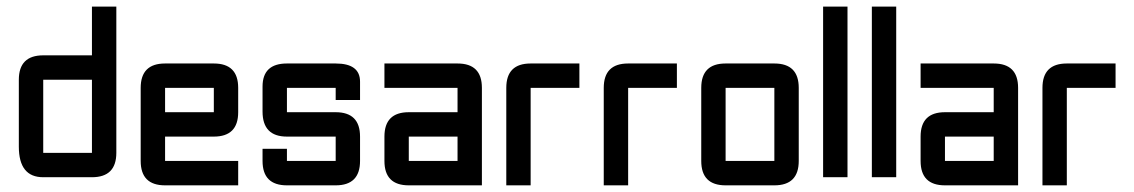

<svg xmlns="http://www.w3.org/2000/svg" viewBox="-20 -618 3409 577"><path d="M329.6 -158.7Q329.6 -85.4 256.3 -85.4H109.9Q36.6 -85.4 36.6 -177.2V-378.4Q36.6 -451.7 109.9 -451.7H256.3V-598.1H329.6ZM109.9 -158.7H256.3V-378.4H109.9Z M476.1 -427.2H622.6Q695.8 -427.2 695.8 -354V-280.8Q695.8 -207.5 622.6 -207.5H476.1V-134.3H695.8V-61H476.1Q402.8 -61 402.8 -134.3V-354Q402.8 -427.2 476.1 -427.2ZM622.6 -354H476.1V-280.8H622.6Z M769 -170.9H842.3V-134.3H988.8V-207.5H842.3Q769 -207.5 769 -282.7V-357.9Q769 -427.2 842.3 -427.2H988.8Q1062 -427.2 1062 -372.6V-317.4H988.8V-354H842.3V-280.8H988.8Q1062 -280.8 1062 -207.5V-134.3Q1062 -61 988.8 -61H842.3Q769 -61 769 -134.3Z M1428.2 -61H1208.5Q1135.3 -61 1135.3 -134.3V-207.5Q1135.3 -280.8 1208.5 -280.8H1355V-354H1135.3V-427.2H1355Q1428.2 -427.2 1428.2 -354ZM1208.5 -134.3H1355V-207.5H1208.5Z M1574.7 -427.2H1721.2V-354H1574.7V-61H1501.5V-354Q1501.5 -427.2 1574.7 -427.2Z M1867.7 -427.2H2014.2V-354H1867.7V-61H1794.4V-354Q1794.4 -427.2 1867.7 -427.2Z M2307.1 -61H2160.6Q2087.4 -61 2087.4 -134.3V-354Q2087.4 -427.2 2160.6 -427.2H2307.1Q2380.4 -427.2 2380.4 -354V-134.3Q2380.4 -61 2307.1 -61ZM2307.1 -134.3V-354H2160.6V-134.3Z M2453.6 -598.1H2526.9V-85.4H2453.6Z M2600.1 -598.1H2673.3V-85.4H2600.1Z M3039.6 -61H2819.8Q2746.6 -61 2746.6 -134.3V-207.5Q2746.6 -280.8 2819.8 -280.8H2966.3V-354H2746.6V-427.2H2966.3Q3039.6 -427.2 3039.6 -354ZM2819.8 -134.3H2966.3V-207.5H2819.8Z M3186 -427.2H3332.5V-354H3186V-61H3112.8V-354Q3112.8 -427.2 3186 -427.2Z"/></svg>

Font: BabelStone Khitan Seals
Style: Regular
Weight: 400
Designer: Andrew West
Foundry: BabelStone
Version: Version 1.004